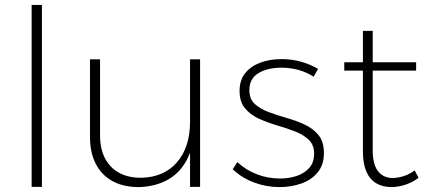

<svg xmlns="http://www.w3.org/2000/svg" viewBox="-20 -762 1750 783"><path d="M109 -742H151V0H109Z M388 -210Q388 -129 432 -83Q476 -37 555 -37Q649 -39 702 -100.5Q755 -162 755 -265H775Q775 -181 747.5 -121.5Q720 -62 668.5 -31.5Q617 -1 546 1Q483 1 438.5 -23.5Q394 -48 370.5 -94Q347 -140 347 -203V-520H388ZM755 -520H796V0H755Z M1259 -449Q1232 -467 1198 -476.5Q1164 -486 1127 -486Q1072 -486 1034.5 -464Q997 -442 997 -394Q997 -358 1019 -338Q1041 -318 1075.5 -305Q1110 -292 1149 -281Q1188 -270 1222.5 -254Q1257 -238 1279 -211Q1301 -184 1301 -138Q1301 -90 1275.5 -59Q1250 -28 1208.5 -13.5Q1167 1 1120 1Q1066 1 1015.5 -18Q965 -37 929 -72L948 -101Q982 -69 1027 -51.5Q1072 -34 1122 -34Q1159 -34 1190 -44.5Q1221 -55 1240.5 -76.5Q1260 -98 1261 -132Q1262 -169 1240.5 -190.5Q1219 -212 1184.5 -225.5Q1150 -239 1110.5 -250.5Q1071 -262 1036 -278Q1001 -294 979 -320.5Q957 -347 957 -391Q957 -436 980.5 -464.5Q1004 -493 1043 -507Q1082 -521 1128 -521Q1171 -521 1209 -510Q1247 -499 1277 -481Z M1500 -148Q1500 -92 1521.5 -64Q1543 -36 1583 -36Q1606 -37 1628.5 -44.5Q1651 -52 1671 -67L1687 -37Q1663 -19 1635.5 -9.5Q1608 0 1578 1Q1541 1 1514.5 -14.5Q1488 -30 1474 -62.5Q1460 -95 1460 -143V-636H1500ZM1384 -508H1677V-474H1384Z"/></svg>

Font: Alexandria ExtraLight
Style: Regular
Weight: 250
Designer: Mohamed Gaber
Foundry: Kief Type Foundry
Version: Version 5.100